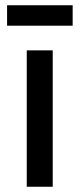

<svg xmlns="http://www.w3.org/2000/svg" viewBox="-20 -712 304 732"><path d="M7 -614H257V-692H7ZM82 0H181V-520H82Z"/></svg>

Font: Fixel Display Medium
Style: Regular
Weight: 500
Designer: AlfaBravo + MacPaw
Foundry: Kyrylo Tkachov, Marchela Mozhyna, Serhii Makarenko, Maria Weinstein, Zakhar Kryvoshyya
Version: Version 1.211